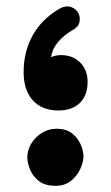

<svg xmlns="http://www.w3.org/2000/svg" viewBox="-20 -543 354 611"><path d="M166.5 -191.4Q113.8 -191.4 84.5 -223.6Q55.2 -255.9 55.2 -313.5Q55.2 -378.9 84 -430.4Q112.8 -481.9 168 -514.6Q189 -526.4 205.6 -520.8Q222.2 -515.1 229.5 -501Q236.3 -487.8 232.7 -472.2Q229 -456.5 210.4 -446.8Q183.6 -431.6 164.8 -409.4Q146 -387.2 142.6 -361.3Q158.7 -367.7 173.8 -367.7Q211.4 -367.7 235.1 -344Q258.8 -320.3 258.8 -282.7Q258.8 -239.3 233.9 -215.3Q209 -191.4 166.5 -191.4ZM66.9 -42.5Q66.9 -65.4 79.6 -86.2Q92.3 -106.9 113.3 -120.1Q134.3 -133.3 159.2 -133.3Q190.9 -133.3 209.7 -118.2Q228.5 -103 237.1 -82.5Q245.6 -62 245.6 -45.9Q245.6 -27.8 235.6 -5.6Q225.6 16.6 205.8 32.5Q186 48.3 156.7 48.3Q122.1 48.3 102.5 32.2Q83 16.1 75 -5.1Q66.9 -26.4 66.9 -42.5Z"/></svg>

Font: Mikhak-DS2-FD ExtraBold
Style: Regular
Weight: 800
Designer: Amin Abedi
Version: Version 3.2